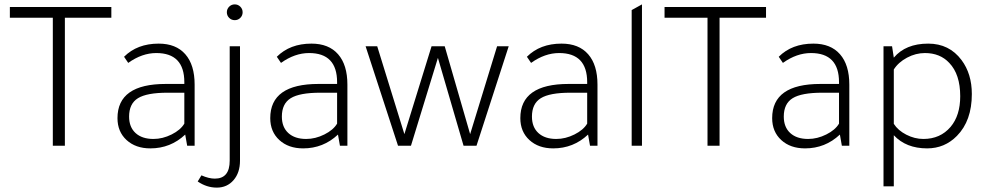

<svg xmlns="http://www.w3.org/2000/svg" viewBox="-20 -665 4502 876"><path d="M221 -584H25V-633H488V-584H276V0H221Z M868 0H834L825 -51Q758 12 666 12Q599 12 557.5 -26Q516 -64 516 -126Q516 -282 736 -282H821V-290Q821 -423 693 -423Q628 -423 565 -378L546 -406Q606 -466 704 -466Q783 -466 825.5 -417.5Q868 -369 868 -279ZM821 -242H744Q650 -242 609.5 -217Q569 -192 569 -133Q569 -85 598.5 -58Q628 -31 680 -31Q722 -31 763 -51.5Q804 -72 821 -101Z M1015 -609Q1015 -624 1025.5 -634.5Q1036 -645 1051 -645Q1066 -645 1076.5 -634.5Q1087 -624 1087 -609Q1087 -594 1076.5 -583.5Q1066 -573 1051 -573Q1036 -573 1025.5 -583.5Q1015 -594 1015 -609ZM1075 -454V68Q1075 123 1045.5 157Q1016 191 969 191Q923 191 882 163L899 135Q933 150 960 150Q1028 150 1028 68V-454Z M1565 0H1531L1522 -51Q1455 12 1363 12Q1296 12 1254.5 -26Q1213 -64 1213 -126Q1213 -282 1433 -282H1518V-290Q1518 -423 1390 -423Q1325 -423 1262 -378L1243 -406Q1303 -466 1401 -466Q1480 -466 1522.5 -417.5Q1565 -369 1565 -279ZM1518 -242H1441Q1347 -242 1306.5 -217Q1266 -192 1266 -133Q1266 -85 1295.5 -58Q1325 -31 1377 -31Q1419 -31 1460 -51.5Q1501 -72 1518 -101Z M1855 0H1796L1648 -454H1701L1825 -53L1949 -454H2009L2125 -53L2248 -454H2301L2154 0H2095L1978 -401Z M2706 0H2672L2663 -51Q2596 12 2504 12Q2437 12 2395.5 -26Q2354 -64 2354 -126Q2354 -282 2574 -282H2659V-290Q2659 -423 2531 -423Q2466 -423 2403 -378L2384 -406Q2444 -466 2542 -466Q2621 -466 2663.5 -417.5Q2706 -369 2706 -279ZM2659 -242H2582Q2488 -242 2447.5 -217Q2407 -192 2407 -133Q2407 -85 2436.5 -58Q2466 -31 2518 -31Q2560 -31 2601 -51.5Q2642 -72 2659 -101Z M2909 -645V0H2862V-619Z M3208 -584H3012V-633H3475V-584H3263V0H3208Z M3855 0H3821L3812 -51Q3745 12 3653 12Q3586 12 3544.5 -26Q3503 -64 3503 -126Q3503 -282 3723 -282H3808V-290Q3808 -423 3680 -423Q3615 -423 3552 -378L3533 -406Q3593 -466 3691 -466Q3770 -466 3812.5 -417.5Q3855 -369 3855 -279ZM3808 -242H3731Q3637 -242 3596.5 -217Q3556 -192 3556 -133Q3556 -85 3585.5 -58Q3615 -31 3667 -31Q3709 -31 3750 -51.5Q3791 -72 3808 -101Z M4050 -454 4058 -402Q4112 -466 4215 -466Q4311 -466 4367 -391Q4414 -328 4414 -236Q4414 -114 4346 -45Q4290 12 4210 12Q4114 12 4058 -48V185H4011V-454ZM4058 -348V-100Q4077 -70 4115 -50.5Q4153 -31 4193 -31Q4270 -31 4317 -86Q4361 -138 4361 -226Q4361 -326 4311 -378Q4269 -423 4200 -423Q4158 -423 4118.5 -402Q4079 -381 4058 -348Z"/></svg>

Font: TajawalTap
Style: Regular
Weight: 300
Designer: Boutros Fonts
Foundry: Created by Boutros International 2017
Version: Version 2.700